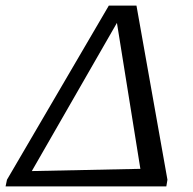

<svg xmlns="http://www.w3.org/2000/svg" viewBox="-42 -668 690 688"><path d="M-22 0 -17 -24 348 -648H447L558 -24L554 0ZM377 -586 72 -55 461 -63Z"/></svg>

Font: Piazzolla SC
Style: Italic
Weight: 400
Italic angle: -11.3°
Designer: Juan Pablo del Peral
Foundry: Huerta Tipografica
Version: Version 1.330